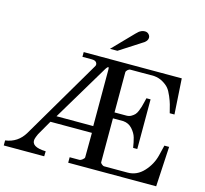

<svg xmlns="http://www.w3.org/2000/svg" viewBox="-130 -1104 1336 1252"><g transform="rotate(15 538.0 -478.5)"><path d="M346 -723H1008L1023 -483H991Q981 -522 976.5 -539.5Q972 -557 958 -590.5Q944 -624 929.5 -641Q915 -658 889 -673Q863 -688 830 -691H670Q661 -691 651.5 -682.5Q642 -674 642 -665V-395H722Q740 -395 754 -403Q768 -411 777 -420.5Q786 -430 793.5 -448.5Q801 -467 804 -478Q807 -489 812.5 -511Q818 -533 819 -538H847V-203H819Q813 -242 805 -270Q797 -298 773 -325Q749 -352 712 -355H642V-59Q642 -53 651.5 -45.5Q661 -38 666 -38H826Q888 -38 933.5 -87Q979 -136 995 -200L1012 -270H1044L1029 0H435V-37H502Q509 -37 521 -46.5Q533 -56 533 -63L534 -228H254L197 -129Q186 -105 183 -92Q172 -37 274 -34L273 0H0V-34Q84 -45 128 -119L443 -655Q449 -667 441 -679Q433 -691 409 -691H346ZM283 -273H531V-650Q531 -662 529.5 -667Q528 -672 524 -669Q520 -666 518 -663.5Q516 -661 511 -654ZM506 -788 640 -926Q652 -938 657.5 -942.5Q663 -947 673.5 -952Q684 -957 697 -957Q713 -957 723 -946.5Q733 -936 733 -924Q733 -898 697 -879L556 -788Q556 -788 506 -788Z"/></g></svg>

Font: Academico
Style: Regular
Weight: 400
Foundry: Steinberg Media Technologies GmbH
Version: Version 0.902